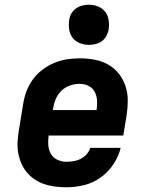

<svg xmlns="http://www.w3.org/2000/svg" viewBox="-20 -785 640 813"><path d="M261 8Q237 8 213 5Q189 2 167 -5.5Q145 -13 126.5 -25.5Q108 -38 93.5 -55.5Q79 -73 70 -94Q61 -115 57 -138.5Q53 -162 54.5 -186Q56 -210 60 -234L78 -344Q82 -371 92 -398Q102 -425 119 -448.5Q136 -472 160 -490Q184 -508 210.5 -519Q237 -530 264.5 -534Q292 -538 319 -538Q351 -538 382 -532Q413 -526 439 -511Q465 -496 483.5 -472.5Q502 -449 511.5 -420Q521 -391 521 -359.5Q521 -328 516 -296L502 -211H186Q183 -191 184.5 -170.5Q186 -150 195.5 -133.5Q205 -117 223 -108.5Q241 -100 261 -100Q276 -100 291.5 -102.5Q307 -105 321 -112Q335 -119 346.5 -131.5Q358 -144 362 -159H491Q482 -122 460 -89Q438 -56 405.5 -33Q373 -10 335.5 -1Q298 8 261 8ZM204 -319H389Q392 -339 391 -359Q390 -379 381 -396Q372 -413 354.5 -421.5Q337 -430 317 -430Q297 -430 276.5 -423Q256 -416 240.5 -401Q225 -386 216.5 -366.5Q208 -347 205 -326ZM356 -595Q336 -595 317.5 -602.5Q299 -610 287.5 -625Q276 -640 273 -660Q270 -680 273 -701Q275 -715 282.5 -728Q290 -741 302 -749.5Q314 -758 328 -761.5Q342 -765 356 -765Q377 -765 395.5 -757.5Q414 -750 425.5 -735Q437 -720 440 -700Q443 -680 440 -659Q437 -645 430 -632Q423 -619 411 -610.5Q399 -602 384.5 -598.5Q370 -595 356 -595Z"/></svg>

Font: Iosevka Curly Slab XBdExObl
Style: Regular
Weight: 800
Width: 7
Italic angle: -9°
Monospace: yes
Designer: Belleve Invis
Foundry: Belleve Invis
Version: Version 11.1.0; ttfautohint (v1.8.3)